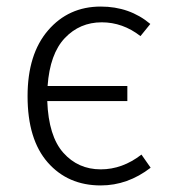

<svg xmlns="http://www.w3.org/2000/svg" viewBox="-20 -554 517 585"><path d="M287 11Q187 11 125.5 -59Q64 -129 64 -261Q64 -389 126.5 -461.5Q189 -534 287 -534Q375 -534 438 -481L408 -444Q354 -486 290 -486Q223 -486 177.5 -438Q132 -390 125 -292H368V-246H124Q128 -139 173 -88.5Q218 -38 287 -38Q353 -38 411 -83L439 -43Q369 11 287 11Z"/></svg>

Font: Trujillo Light
Style: Regular
Weight: 300
Designer: Fira Sans original fonts by bBox Type GmbH, Carrois Corporate GbR, & Edenspiekermann AG / Changes by Cristiano Sobral
Foundry: Fira Sans original fonts by bBox Type GmbH, Carrois Corporate GbR, & Edenspiekermann AG / Changes by Cristiano Sobral
Version: Version 4.301;July 28, 2020;FontCreator 13.0.0.2655 64-bit